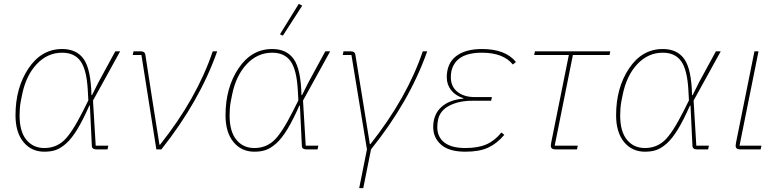

<svg xmlns="http://www.w3.org/2000/svg" viewBox="-20 -771 4012 991"><path d="M539 -19 535 0H477Q454 0 454 -19L444 -226H441Q408 -151 379 -103.5Q350 -56 322 -31Q294 -6 268.5 3Q243 12 209 12Q142 12 101 -38Q60 -88 60 -176Q60 -318 127 -418Q194 -518 301 -518Q376 -518 412.5 -465.5Q449 -413 452 -280H455L488 -346L575 -506H600L460 -252L474 -19ZM409 -199 436 -253 433 -307Q427 -412 395.5 -455.5Q364 -499 301 -499Q225 -499 169.5 -440Q114 -381 94 -282L87 -247Q81 -214 81 -176Q81 -92 116 -49.5Q151 -7 209 -7Q267 -7 308.5 -44.5Q350 -82 409 -199Z M813 0H787L710 -487H665L669 -506H707Q727 -506 730 -490L769 -238L803 -24H806Q996 -263 1078 -506H1101Q1010 -248 813 0Z M1540 -742 1440 -587 1425 -594 1522 -751ZM1623 -19 1619 0H1561Q1538 0 1538 -19L1528 -226H1525Q1492 -151 1463 -103.5Q1434 -56 1406 -31Q1378 -6 1352.5 3Q1327 12 1293 12Q1226 12 1185 -38Q1144 -88 1144 -176Q1144 -318 1211 -418Q1278 -518 1385 -518Q1460 -518 1496.5 -465.5Q1533 -413 1536 -280H1539L1572 -346L1659 -506H1684L1544 -252L1558 -19ZM1493 -199 1520 -253 1517 -307Q1511 -412 1479.5 -455.5Q1448 -499 1385 -499Q1309 -499 1253.5 -440Q1198 -381 1178 -282L1171 -247Q1165 -214 1165 -176Q1165 -92 1200 -49.5Q1235 -7 1293 -7Q1351 -7 1392.5 -44.5Q1434 -82 1493 -199Z M1834 200 1874 0 1794 -487H1749L1753 -506H1791Q1811 -506 1814 -490L1851 -262L1889 -27H1892Q2082 -268 2162 -506H2185Q2093 -246 1895 0L1855 200Z M2568 -87 2583 -75Q2545 -30 2499.5 -9Q2454 12 2382 12Q2298 12 2257 -24Q2216 -60 2216 -115Q2216 -180 2257.5 -218Q2299 -256 2372 -262V-264Q2331 -277 2308.5 -305.5Q2286 -334 2286 -372Q2286 -444 2334 -481Q2382 -518 2468 -518Q2589 -518 2643 -451L2627 -438Q2578 -499 2467 -499Q2332 -499 2310 -404Q2307 -390 2307 -372Q2307 -324 2341 -297Q2375 -270 2430 -270H2519L2515 -251H2418Q2349 -251 2300 -226Q2251 -201 2241 -153Q2237 -134 2237 -115Q2237 -64 2273.5 -35.5Q2310 -7 2382 -7Q2448 -7 2491 -26Q2534 -45 2568 -87Z M2958 0H2846Q2823 0 2823 -19Q2823 -23 2825 -35L2916 -487H2737L2741 -506H3130L3126 -487H2937L2843 -19H2962Z M3639 -19 3635 0H3577Q3554 0 3554 -19L3544 -226H3541Q3508 -151 3479 -103.5Q3450 -56 3422 -31Q3394 -6 3368.5 3Q3343 12 3309 12Q3242 12 3201 -38Q3160 -88 3160 -176Q3160 -318 3227 -418Q3294 -518 3401 -518Q3476 -518 3512.5 -465.5Q3549 -413 3552 -280H3555L3588 -346L3675 -506H3700L3560 -252L3574 -19ZM3509 -199 3536 -253 3533 -307Q3527 -412 3495.5 -455.5Q3464 -499 3401 -499Q3325 -499 3269.5 -440Q3214 -381 3194 -282L3187 -247Q3181 -214 3181 -176Q3181 -92 3216 -49.5Q3251 -7 3309 -7Q3367 -7 3408.5 -44.5Q3450 -82 3509 -199Z M3910 -19 3906 0H3800Q3777 0 3777 -19Q3777 -23 3779 -35L3874 -506H3895L3797 -19Z"/></svg>

Font: IBM Plex Sans Thin
Style: Italic
Weight: 100
Italic angle: -11.31°
Designer: Mike Abbink, Paul van der Laan, Pieter van Rosmalen
Foundry: Bold Monday
Version: Version 3.0